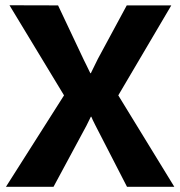

<svg xmlns="http://www.w3.org/2000/svg" viewBox="-20 -721 695 741"><path d="M227.1 -353 16.6 -700.7 204.1 -700.2 304.2 -488.3 312.5 -471.7Q326.2 -443.8 328.6 -438.5H330.6Q334.5 -445.8 342.3 -462.4Q351.1 -481.4 357.9 -494.1L469.2 -700.2H641.1L436.5 -353L652.8 0H470.2L349.1 -235.4Q335.4 -262.2 332.5 -270.5H330.6L313.5 -235.8L186.5 0H2.9Z"/></svg>

Font: Selawik
Style: Bold
Weight: 700
Designer: Aaron Bell
Foundry: Microsoft Corporation
Version: Version 1.01